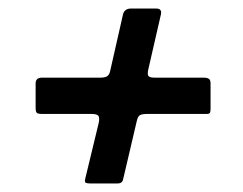

<svg xmlns="http://www.w3.org/2000/svg" viewBox="-20 -615 570 450"><path d="M342.5 -433Q331 -433 328 -436.8Q325 -440.5 327.5 -452L357 -580.5Q360.5 -595 346 -595H287Q271 -595 268 -580L238.5 -450Q236.5 -439.5 231 -436.2Q225.5 -433 215.5 -433H78.5Q63.5 -433 63.5 -419.5V-362.5Q63.5 -353.5 66 -350.8Q68.5 -348 78 -348H193.5Q206.5 -348 210.2 -344Q214 -340 211.5 -327.5L179.5 -195Q178 -188 181.2 -186.5Q184.5 -185 192 -185H256Q266.5 -185 268.5 -194.5L300.5 -331Q303 -342.5 308.2 -345.2Q313.5 -348 325.5 -348H464.5Q471 -348 472.2 -351Q473.5 -354 473.5 -360.5V-419Q473.5 -428 469.2 -430.5Q465 -433 456.5 -433Z"/></svg>

Font: Besley
Style: Bold Italic
Weight: 700
Italic angle: -13°
Designer: Owen Earl
Foundry: indestructible type*
Version: Version 2.001